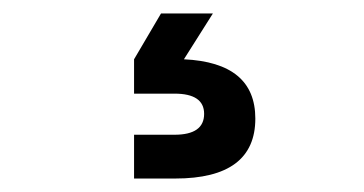

<svg xmlns="http://www.w3.org/2000/svg" viewBox="-20 -50 540 285"><path d="M219 -30H296L253 38Q359 43 359 126Q359 215 240 215H179V150H239Q283 150 283 119Q283 89 239 89H179V38Z"/></svg>

Font: TASA Orbiter Display Medium
Style: Regular
Weight: 500
Designer: Weizhong Zhang
Version: Version 1.000;Glyphs 3.1.2 (3151)